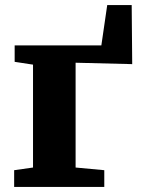

<svg xmlns="http://www.w3.org/2000/svg" viewBox="-20 -733 554 753"><path d="M35.5 0V-65.5L109.5 -76V-479.5L37.5 -490.5V-555H377.5L400.5 -713H496.5L498.5 -481.5L276.5 -487V-76L389 -65.5V0Z"/></svg>

Font: Merriweather 20pt Black
Style: Regular
Weight: 900
Version: Version 2.100